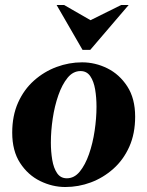

<svg xmlns="http://www.w3.org/2000/svg" viewBox="-20 -740 591 770"><path d="M309 -490Q362 -490 410.5 -466Q459 -442 490.5 -393.5Q522 -345 522 -272Q522 -204 498.5 -151.5Q475 -99 434.5 -63Q394 -27 344.5 -8.5Q295 10 242 10Q190 10 141 -14Q92 -38 60.5 -86.5Q29 -135 29 -208Q29 -276 52.5 -328.5Q76 -381 116.5 -417Q157 -453 207 -471.5Q257 -490 309 -490ZM248 -25Q278 -25 300 -52Q322 -79 337 -122Q352 -165 359.5 -215.5Q367 -266 367 -312Q367 -349 361.5 -381.5Q356 -414 342 -434.5Q328 -455 303 -455Q273 -455 251 -428Q229 -401 214 -358Q199 -315 191.5 -265Q184 -215 184 -168Q184 -132 189.5 -99Q195 -66 209 -45.5Q223 -25 248 -25ZM466 -720H496L342 -540H311L207 -720H237L343 -659Z"/></svg>

Font: Brygada 1918
Style: Italic
Weight: 400
Italic angle: -8°
Designer: Mateusz Machalski | Borys Kosmynka | Przemek Hoffer
Foundry: NIEPODLEGLA 2018
Version: Version 3.006